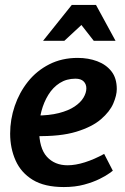

<svg xmlns="http://www.w3.org/2000/svg" viewBox="-20 -744 506 776"><path d="M294 -510Q337 -510 373 -496.5Q409 -483 430.5 -455.5Q452 -428 452 -384Q452 -359 438 -326Q424 -293 388 -262Q352 -231 288 -211.5Q224 -192 125 -194V-277Q179 -277 218 -287Q257 -297 281.5 -313.5Q306 -330 317.5 -349.5Q329 -369 329 -387Q329 -404 318 -415Q307 -426 285 -426Q249 -426 221.5 -408.5Q194 -391 175.5 -361Q157 -331 147.5 -295Q138 -259 138 -221Q138 -145 169.5 -110.5Q201 -76 253 -76Q285 -76 323 -88Q361 -100 401 -122L436 -54Q436 -54 422.5 -44Q409 -34 383 -21Q357 -8 320.5 2Q284 12 238 12Q160 12 112.5 -17Q65 -46 43 -95.5Q21 -145 21 -204Q21 -261 39.5 -315.5Q58 -370 93 -414Q128 -458 179 -484Q230 -510 294 -510ZM309 -643 240 -579H154L270 -724H368L447 -579H359Z"/></svg>

Font: Rosario Light
Style: Bold Italic
Weight: 700
Italic angle: -8.05°
Version: Version 1.101; ttfautohint (v1.8.1.43-b0c9)